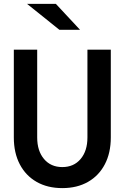

<svg xmlns="http://www.w3.org/2000/svg" viewBox="-20 -955 640 986"><path d="M300 11Q224 11 168 -21Q112 -53 81.5 -111.5Q51 -170 51 -249V-700H171V-249Q171 -180 206 -138.5Q241 -97 300 -97Q359 -97 394 -138.5Q429 -180 429 -249V-700H549V-249Q549 -170 518.5 -111.5Q488 -53 432 -21Q376 11 300 11ZM285 -802 119 -935H267L391 -802Z"/></svg>

Font: Red Hat Mono Medium
Style: Regular
Weight: 500
Monospace: yes
Designer: Pentagram, MCKL
Foundry: Pentagram, MCKL
Version: Version 1.023; ttfautohint (v1.8.3)